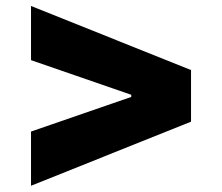

<svg xmlns="http://www.w3.org/2000/svg" viewBox="-20 -612 733 634"><path d="M82.4 1.4V-177.6L413.4 -291.9V-299L82.4 -413.4V-592.3L610.8 -380.7V-210.2Z"/></svg>

Font: Linik Sans Black
Style: Regular
Weight: 900
Designer: Fonts by Rasmus Andersson / Changes by Cristiano Sobral with parts from Marc Monis
Foundry: rsms
Version: Version 3.020; ttfautohint (v1.6)